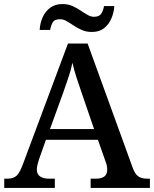

<svg xmlns="http://www.w3.org/2000/svg" viewBox="-20 -929 761 949"><path d="M1 0V-46H18Q46 -46 62 -60.5Q78 -75 95 -122L316 -714H413L634 -105Q646 -70 662.5 -58Q679 -46 706 -46H721V0H428V-46H456Q481 -46 495.5 -56.5Q510 -67 510 -91Q510 -100 508 -110Q506 -120 502 -130L464 -238H207L172 -139Q168 -127 165 -114Q162 -101 162 -91Q162 -68 178 -57Q194 -46 221 -46H251V0ZM227 -291H445L386 -463Q372 -503 359 -543Q346 -583 338 -619Q331 -584 319 -548.5Q307 -513 292 -470ZM434 -771Q407 -771 385 -780.5Q363 -790 344.5 -802.5Q326 -815 309.5 -824.5Q293 -834 277 -834Q249 -834 240 -817.5Q231 -801 228 -781H176Q178 -815 191 -844Q204 -873 228.5 -891Q253 -909 289 -909Q316 -909 337.5 -899.5Q359 -890 377.5 -877.5Q396 -865 412.5 -855.5Q429 -846 445 -846Q471 -846 481 -862.5Q491 -879 494 -899H545Q543 -866 530 -836.5Q517 -807 493.5 -789Q470 -771 434 -771Z"/></svg>

Font: Noto Nastaliq Urdu Medium
Style: Regular
Weight: 500
Designer: Monotype Design Team (Patrick Giasson: type design, Kamal Mansour: OpenType code, Glenda Bellarosa). Updated by Simon Co
Foundry: Monotype Imaging Inc., Simon Cozens
Version: Version 3.007